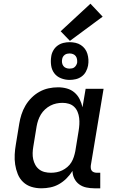

<svg xmlns="http://www.w3.org/2000/svg" viewBox="-20 -1010 640 1038"><path d="M204 8Q175 8 149.5 0Q124 -8 105 -26Q86 -44 76 -69Q66 -94 62 -120.5Q58 -147 59.5 -175Q61 -203 66 -231L84 -341Q88 -366 96 -391Q104 -416 117.5 -439Q131 -462 150.5 -481.5Q170 -501 193.5 -514Q217 -527 242.5 -532.5Q268 -538 294 -538Q319 -538 342 -531.5Q365 -525 382.5 -510Q400 -495 410.5 -474Q421 -453 426 -430L443 -530H540L471 -116Q470 -108 471 -100Q472 -92 476.5 -86.5Q481 -81 488.5 -78.5Q496 -76 504 -76H522V8H490Q468 8 446.5 3.5Q425 -1 408 -13.5Q391 -26 381.5 -45.5Q372 -65 372 -86Q358 -64 339.5 -45.5Q321 -27 299 -14.5Q277 -2 252.5 3Q228 8 204 8ZM255 -76Q271 -76 286.5 -79Q302 -82 316.5 -89Q331 -96 344 -107Q357 -118 365.5 -132Q374 -146 379 -161.5Q384 -177 387 -192L405 -302Q408 -320 409 -337.5Q410 -355 408 -372Q406 -389 399.5 -405Q393 -421 381 -432.5Q369 -444 352.5 -449Q336 -454 318 -454Q301 -454 284.5 -450.5Q268 -447 252.5 -439Q237 -431 223.5 -418.5Q210 -406 201 -391Q192 -376 186.5 -360Q181 -344 178 -327L160 -217Q157 -200 156.5 -182.5Q156 -165 159.5 -149Q163 -133 171 -118.5Q179 -104 192 -94Q205 -84 221.5 -80Q238 -76 255 -76ZM356 -578Q332 -578 309.5 -587Q287 -596 273.5 -614Q260 -632 256.5 -656Q253 -680 257 -705Q259 -721 268 -737Q277 -753 291.5 -763.5Q306 -774 323 -778Q340 -782 356 -782Q372 -782 388 -778.5Q404 -775 417 -766.5Q430 -758 439 -746Q448 -734 452.5 -719Q457 -704 458 -688Q459 -672 456 -655Q453 -639 444.5 -623Q436 -607 421.5 -596.5Q407 -586 390 -582Q373 -578 356 -578ZM356 -639Q363 -639 370 -640.5Q377 -642 382.5 -646.5Q388 -651 391.5 -657Q395 -663 397 -670Q398 -680 396.5 -689.5Q395 -699 389.5 -706.5Q384 -714 375 -717.5Q366 -721 356 -721Q350 -721 343 -719.5Q336 -718 330 -713.5Q324 -709 320.5 -703Q317 -697 316 -690Q314 -680 315.5 -670.5Q317 -661 322.5 -653.5Q328 -646 337 -642.5Q346 -639 356 -639ZM358 -789 308 -841 469 -990 535 -920Z"/></svg>

Font: Iosevka Curly Slab MdEx
Style: Italic
Weight: 500
Width: 7
Italic angle: -9°
Monospace: yes
Designer: Belleve Invis
Foundry: Belleve Invis
Version: Version 11.0.0; ttfautohint (v1.8.3)